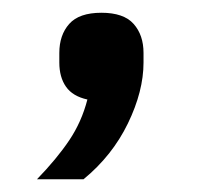

<svg xmlns="http://www.w3.org/2000/svg" viewBox="-20 -147 319 301"><path d="M139 -127Q174 -127 189.5 -109.5Q205 -92 205 -64V-49Q205 -4 180.5 46.5Q156 97 111 134H38Q69 102 88.5 73Q108 44 117 9Q94 4 83.5 -11Q73 -26 73 -49V-64Q73 -92 88.5 -109.5Q104 -127 139 -127Z"/></svg>

Font: IBM Plex Sans Arabic Text
Style: Regular
Weight: 450
Designer: Mike Abbink, Paul van der Laan, Pieter van Rosmalen, Wael Morcos, Khajak Apelian
Foundry: Bold Monday
Version: Version 1.2